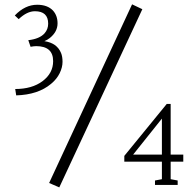

<svg xmlns="http://www.w3.org/2000/svg" viewBox="-20 -836 873 868"><path d="M137.7 -785.2Q102.1 -785.2 64.5 -749.5L46.9 -766.1Q93.3 -814.5 147.9 -814.5Q194.8 -814.5 219.7 -788.1Q240.2 -765.1 240.2 -730.5Q240.2 -692.4 205.1 -664.1Q193.8 -655.3 180.7 -649.9Q237.3 -641.6 255.9 -596.7Q262.7 -580.6 262.7 -556.2Q262.7 -531.7 249.8 -505.1Q236.8 -478.5 210.9 -457Q152.3 -407.7 53.2 -404.8L48.8 -433.6Q124.5 -433.6 171.9 -468.8Q220.2 -504.9 220.2 -559.6Q220.2 -627.4 143.6 -627.4Q134.3 -627.4 118.2 -624.5L107.9 -654.3Q159.2 -660.2 181.6 -685.5Q197.8 -704.1 197.8 -729Q197.8 -785.2 137.7 -785.2ZM733.9 -366.2H751.5V-137.2H808.6V-105H751.5V-25.9L783.2 -20V0H680.7V-20L711.9 -25.9V-105H542V-131.3ZM711.9 -137.2V-299.8L582 -137.2ZM577.1 -816.4 623.5 -794.4 248 11.2 202.1 -8.8Z"/></svg>

Font: Habibi
Style: Regular
Weight: 400
Designer: Magnus Gaarde
Foundry: Magnus Gaarde
Version: Version 1.001